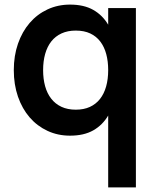

<svg xmlns="http://www.w3.org/2000/svg" viewBox="-20 -575 681 835"><path d="M571 240H450.5V-72.5Q426 -31 385.5 -8Q345 15 284.5 15Q231.5 15 186.8 -5.8Q142 -26.5 109.2 -64.2Q76.5 -102 58.2 -154.5Q40 -207 40 -270Q40 -332.5 58.2 -385Q76.5 -437.5 109 -475.2Q141.5 -513 186.5 -534Q231.5 -555 284.5 -555Q345 -555 385.5 -532Q426 -509 450.5 -467.5V-540H571ZM309.5 -98Q344.5 -98 370.8 -110Q397 -122 414.8 -144.5Q432.5 -167 441.5 -198.8Q450.5 -230.5 450.5 -270Q450.5 -308.5 442 -340Q433.5 -371.5 416.2 -394.2Q399 -417 372.5 -429.5Q346 -442 309.5 -442Q274.5 -442 247.8 -429.8Q221 -417.5 203.2 -395Q185.5 -372.5 176.5 -340.8Q167.5 -309 167.5 -270Q167.5 -232 176.2 -200.2Q185 -168.5 202.8 -145.8Q220.5 -123 247.2 -110.5Q274 -98 309.5 -98Z"/></svg>

Font: Vela Sans Bd
Style: Bold
Weight: 700
Designer: Principal design: Mikhail Sharanda - project Manrope.
Design modification: Ravid Balaliev
Foundry: Mikhail Sharanda
Version: Version 1.001